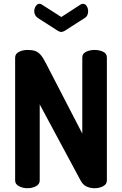

<svg xmlns="http://www.w3.org/2000/svg" viewBox="-20 -995 646 1015"><path d="M125 0Q101 0 80.5 -10.5Q60 -21 60 -41V-690Q60 -711 80.5 -721Q101 -731 125 -731Q149 -731 164.5 -726Q180 -721 193.5 -706.5Q207 -692 222 -662L415 -289V-691Q415 -712 435.5 -721.5Q456 -731 480 -731Q505 -731 525 -721.5Q545 -712 545 -691V-41Q545 -21 525 -10.5Q505 0 480 0Q457 0 437.5 -9Q418 -18 406 -41L190 -443V-41Q190 -21 170 -10.5Q150 0 125 0ZM304 -826Q296 -826 286 -832L183 -898Q172 -905 166.5 -914.5Q161 -924 161 -936Q161 -950 169 -962.5Q177 -975 189 -975Q195 -975 201 -971L304 -905L406 -971Q413 -975 418 -975Q431 -975 438.5 -962.5Q446 -950 446 -936Q446 -924 441.5 -914.5Q437 -905 425 -898L322 -832Q311 -826 304 -826Z"/></svg>

Font: Dosis
Style: Bold
Weight: 700
Designer: EdgarTolentino, PabloImpallari, IginoMarini
Foundry: EdgarTolentino, PabloImpallari, IginoMarini
Version: Version 3.001; ttfautohint (v1.8.2)